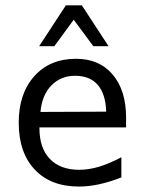

<svg xmlns="http://www.w3.org/2000/svg" viewBox="-20 -684 540 716"><path d="M450.2 -245.1V-209H127V-207Q127 -131.8 166 -91.3Q205.1 -50.8 275.4 -50.8Q311.5 -50.8 350.1 -62.5Q388.7 -74.2 432.6 -97.7V-22.5Q390.6 -5.9 351.1 2.9Q311.5 11.7 274.4 11.7Q168.9 11.7 109.4 -51.8Q49.8 -115.2 49.8 -226.6Q49.8 -335 107.9 -399.9Q166 -464.8 263.7 -464.8Q350.6 -464.8 400.4 -405.8Q450.2 -346.7 450.2 -245.1ZM376 -267.6Q374 -333 344.7 -367.2Q315.4 -401.4 259.8 -401.4Q207 -401.4 171.9 -365.7Q136.7 -330.1 130.9 -266.6ZM225.6 -664.1H285.2L384.8 -511.7H328.1L254.9 -610.4L182.6 -511.7H126Z"/></svg>

Font: BabelStone Pseudographica Colour
Style: Regular
Weight: 400
Designer: Andrew West
Foundry: BabelStone
Version: Version 16.0.0